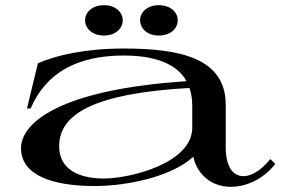

<svg xmlns="http://www.w3.org/2000/svg" viewBox="-20 -702 1105 740"><path d="M345 15C477 15 646 -24 725 -98C740 -28 797 18 869 18C930 18 994 -11 1041 -70L1022 -89C986 -45 949 -23 918 -23C878 -23 850 -60 850 -134V-298C850 -481 668 -515 456 -515C311 -515 195 -489 126 -458L84 -284H98C157 -421 277 -488 457 -488C571 -488 661 -459 699 -389C211 -357 61 -229 61 -131C61 -27 181 15 345 15ZM380 -14C277 -14 208 -54 208 -138C208 -261 338 -342 710 -363C717 -343 721 -321 721 -296V-210C721 -73 482 -14 380 -14ZM381 -565C424 -565 453 -591 453 -624C453 -656 424 -682 381 -682C337 -682 308 -656 308 -624C308 -591 337 -565 381 -565ZM592 -565C636 -565 665 -591 665 -624C665 -656 636 -682 592 -682C549 -682 520 -656 520 -624C520 -591 549 -565 592 -565Z"/></svg>

Font: Sprat Extended Medium
Style: Regular
Weight: 500
Width: 9
Designer: Ethan Nakache
Foundry: Collletttivo
Version: Version 2.000;Glyphs 3.2 (3217)